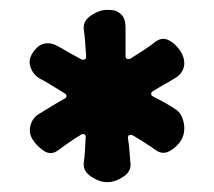

<svg xmlns="http://www.w3.org/2000/svg" viewBox="-20 -720 434 390"><path d="M198 -350Q182 -350 165.5 -361Q149 -372 150 -388Q152 -401 152.5 -414Q153 -427 154 -440Q155 -445 151.5 -447Q148 -449 144 -446Q132 -439 120 -430.5Q108 -422 97 -414Q83 -404 68.5 -414Q54 -424 46 -437Q38 -450 42 -465.5Q46 -481 60 -489Q73 -497 86 -505Q99 -513 112 -520Q115 -522 115 -525Q115 -528 112 -530Q99 -538 86 -546Q73 -554 60 -561Q47 -569 42 -583.5Q37 -598 46 -612Q57 -629 70.5 -631.5Q84 -634 98 -626Q110 -619 121.5 -612.5Q133 -606 146 -599Q150 -598 152.5 -599.5Q155 -601 155 -605Q154 -619 153 -633.5Q152 -648 150 -662Q149 -678 165.5 -689Q182 -700 198 -700Q198 -700 207.5 -699.5Q217 -699 226 -691Q235 -683 235 -662Q235 -648 235 -634Q235 -620 235 -606Q235 -602 238 -600.5Q241 -599 245 -601Q258 -609 271 -617.5Q284 -626 297 -636Q311 -646 326 -636.5Q341 -627 349 -612Q357 -596 353 -582.5Q349 -569 335 -561Q324 -554 313 -548Q302 -542 291 -535Q287 -533 287 -529.5Q287 -526 291 -524Q302 -518 313.5 -512Q325 -506 335 -499Q349 -491 353 -471.5Q357 -452 349 -437Q342 -424 327 -414.5Q312 -405 298 -414Q287 -422 275 -429.5Q263 -437 250 -445Q246 -447 242.5 -445.5Q239 -444 240 -439Q242 -426 243 -413.5Q244 -401 245 -388Q247 -372 230.5 -361Q214 -350 198 -350Z"/></svg>

Font: Winky Sans
Style: Regular
Weight: 400
Designer: Simon Atzbach
Foundry: typofactur
Version: Version 1.205